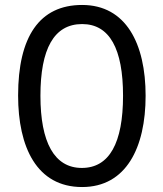

<svg xmlns="http://www.w3.org/2000/svg" viewBox="-20 -744 659 774"><path d="M567 -358C567 -568 488 -724 311 -724C139 -724 53 -596 53 -359C53 -151 128 10 311 10C488 10 567 -148 567 -358ZM143 -358C143 -546 197 -647 311 -647C422 -647 476 -547 476 -358C476 -168 421 -67 310 -67C199 -67 143 -170 143 -358Z"/></svg>

Font: Noto Sans Arabic UI Cn
Style: Regular
Weight: 400
Width: 3
Designer: Monotype Design Team, Nadine Chahine and Nizar Qandah
Foundry: Monotype Imaging Inc.
Version: Version 2.010